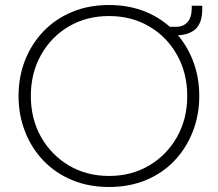

<svg xmlns="http://www.w3.org/2000/svg" viewBox="-20 -733 869 766"><path d="M415 13Q333 13 266.5 -15Q200 -43 152.5 -93Q105 -143 79.5 -209Q54 -275 54 -350Q54 -426 79.5 -491.5Q105 -557 152.5 -607Q200 -657 266.5 -685Q333 -713 415 -713Q497 -713 563.5 -685Q630 -657 677 -607Q724 -557 749.5 -491.5Q775 -426 775 -350Q775 -275 749.5 -209Q724 -143 677 -93Q630 -43 563.5 -15Q497 13 415 13ZM415 -31Q505 -31 575.5 -73Q646 -115 686.5 -187Q727 -259 727 -350Q727 -441 686.5 -513.5Q646 -586 575.5 -627.5Q505 -669 415 -669Q325 -669 254.5 -627.5Q184 -586 143.5 -513.5Q103 -441 103 -350Q103 -259 143.5 -187Q184 -115 254.5 -73Q325 -31 415 -31ZM645 -592V-626H683Q710 -626 727 -643.5Q744 -661 745 -698V-710H787V-697Q787 -642 760 -617Q733 -592 680 -592Z"/></svg>

Font: MuseoModerno ExtraLight
Style: Regular
Weight: 200
Designer: Pablo Cosgaya, Héctor Gatti, Marcela Romero, and the Authors of The MuseoModerno Project.
Foundry: Omnibus-Type Team
Version: Version 1.001